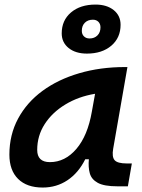

<svg xmlns="http://www.w3.org/2000/svg" viewBox="-20 -819 626 849"><path d="M168.9 10.3Q98.6 10.3 60.1 -27.8Q21.5 -65.9 21.5 -135.3Q21.5 -223.1 60.1 -294.7Q98.6 -366.2 167.7 -417Q236.8 -467.8 330.1 -495.1Q423.3 -522.5 532.2 -522.5H543.5L480.5 -161.6Q474.1 -125.5 486.8 -110.8Q499.5 -96.2 541 -96.2H563L545.4 4.9H499.5Q440.4 4.9 412.4 -10.5Q384.3 -25.9 377 -53Q369.6 -80.1 373 -114.7H356.9Q327.1 -54.7 278.6 -22.2Q230 10.3 168.9 10.3ZM200.7 -102.1Q267.6 -102.1 317.6 -160.4Q367.7 -218.8 386.2 -325.7L400.4 -404.3Q326.7 -392.1 268.8 -356.9Q210.9 -321.8 177.7 -270.3Q144.5 -218.8 144.5 -156.2Q144.5 -102.1 200.7 -102.1ZM364.3 -582Q314 -582 283.4 -606.7Q252.9 -631.3 252.9 -671.4Q252.9 -729 293.9 -763.9Q335 -798.8 402.3 -798.8Q452.1 -798.8 482.7 -774.4Q513.2 -750 513.2 -709.5Q513.2 -651.9 472.2 -616.9Q431.2 -582 364.3 -582ZM376 -648.9Q397.5 -648.9 410.9 -662.4Q424.3 -675.8 424.3 -698.2Q424.3 -713.4 415 -722.7Q405.8 -731.9 390.6 -731.9Q368.7 -731.9 355.2 -718.5Q341.8 -705.1 341.8 -682.6Q341.8 -667.5 351.3 -658.2Q360.8 -648.9 376 -648.9Z"/></svg>

Font: Cascadia Code PL SemiBold
Style: Italic
Weight: 600
Italic angle: -10°
Monospace: yes
Designer: Aaron Bell
Foundry: Saja Typeworks
Version: Version 2404.023; ttfautohint (v1.8.4)